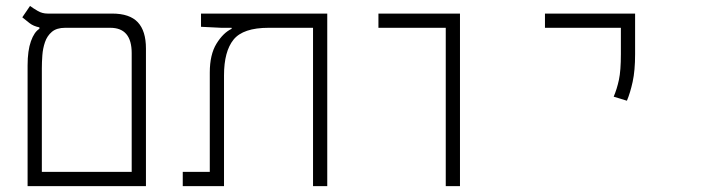

<svg xmlns="http://www.w3.org/2000/svg" viewBox="-20 -632 2384 652"><path d="M73.7 0V-409.7Q73.7 -460.4 85 -491.9Q96.2 -523.4 113.8 -534.2V-539.1Q93.8 -543 80.3 -553.5Q66.9 -564 55.7 -573.2L82 -611.8Q93.3 -603.5 108.4 -594.7Q123.5 -585.9 141.6 -585.9H360.8Q420.4 -585.9 448 -556.4Q475.6 -526.9 475.6 -467.3V0ZM201.2 -537.6Q172.4 -537.6 156.2 -523.9Q140.1 -510.3 132.8 -489Q125.5 -467.8 123.8 -444.1Q122.1 -420.4 122.1 -400.4V-48.3H427.2V-451.7Q427.2 -537.6 354.5 -537.6Z M1091.3 0H1043V-537.6H892.1Q805.7 -537.6 773.2 -497.6Q740.7 -457.5 740.7 -376V0H600.6V-48.3H692.4V-385.3Q692.4 -446.8 715.1 -483.6Q737.8 -520.5 766.6 -534.2V-537.6H731.4L662.6 -541V-585.9H1091.3Z M1493.7 0V-537.6H1265.1V-585.9H1542V0Z M2108.9 -290 2064 -303.7Q2075.2 -330.1 2081.8 -361.1Q2088.4 -392.1 2088.4 -448.2V-537.6H1830.6V-585.9H2136.7V-448.2Q2136.7 -392.1 2128.4 -354.2Q2120.1 -316.4 2108.9 -290Z"/></svg>

Font: Cascadia Mono ExtraLight
Style: Regular
Weight: 200
Monospace: yes
Designer: Aaron Bell
Foundry: Saja Typeworks
Version: Version 2404.023; ttfautohint (v1.8.4)